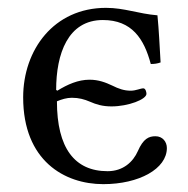

<svg xmlns="http://www.w3.org/2000/svg" viewBox="-20 -459 480 489"><path d="M39 -211C39 -50 144 10 243 10C334 10 405 -29 405 -82C405 -98 394 -112 376 -112C359 -112 345 -106 331 -74C319 -47 294 -23 254 -23C170 -23 125 -82 125 -201C137 -206 150 -210 163 -210C181 -210 195 -206 209 -200C225 -193 241 -188 264 -188C307 -188 353 -206 353 -220C353 -224 351 -234 345 -234C338 -234 326 -228 313 -228C296 -228 282 -233 266 -241C249 -249 231 -256 208 -256C179 -256 152 -244 126 -228L123 -230C123 -322 153 -408 242 -408C316 -408 347 -360 364 -296C373 -296 381 -297 389 -300C386 -349 385 -379 381 -420C332 -424 297 -439 250 -439C117 -439 39 -332 39 -211Z"/></svg>

Font: Libertinus Math
Style: Regular
Weight: 400
Designer: Philipp H. Poll, Khaled Hosny
Foundry: Caleb Maclennan
Version: Version 7.050;RELEASE